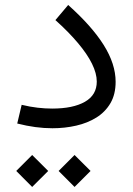

<svg xmlns="http://www.w3.org/2000/svg" viewBox="-20 -511 535 771"><path d="M45.2 175.5 109.2 239.7 173.5 175.5 109.2 111.4ZM215.4 175.5 279.4 239.7 343.7 175.5 279.4 111.4ZM444.3 -182.6Q444.3 -253.9 396.4 -330.3Q348.4 -406.6 253.8 -491L202.5 -430.3Q255.8 -382.5 293 -338.2Q330.3 -294 349.4 -255.1Q368.6 -216.1 368.6 -183.3Q368.6 -129.4 320.9 -102.2Q273.2 -75 189.5 -75Q161.1 -75 131 -78.5Q101 -81.9 67 -90.1L49.2 -15Q86.5 -5.5 121.8 -0.7Q157.2 4 190.6 4Q240.5 4 286.1 -6.5Q331.7 -16.9 367.4 -39.2Q403 -61.5 423.7 -97Q444.3 -132.4 444.3 -182.6Z"/></svg>

Font: Estedad VF
Style: Regular
Weight: 100
Designer: Amin Abedi
Version: Version 7.3